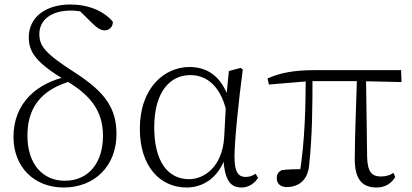

<svg xmlns="http://www.w3.org/2000/svg" viewBox="-20 -820 1831 854"><path d="M263 14C403 14 498 -84 498 -223C498 -338 449 -409 315 -496C180 -582 155 -616 155 -668C155 -733 210 -773 295 -773C330 -773 362 -766 389 -750L384 -771L326 -780L389 -718C411 -696 428 -685 446 -685C467 -685 482 -701 482 -723C442 -772 371 -800 293 -800C181 -800 108 -742 108 -654C108 -586 143 -539 277 -459C374 -401 438 -334 438 -216C438 -98 376 -16 268 -16C172 -16 102 -88 102 -217C102 -331 153 -422 306 -462L284 -487V-481C144 -452 40 -362 40 -211C40 -77 132 14 263 14Z M810 14C880 14 953 -26 985 -128H973C977 -22 1002 14 1054 14C1086 14 1112 -4 1128 -29L1117 -47C1103 -39 1092 -33 1073 -33C1041 -33 1023 -53 1023 -123C1023 -194 1042 -377 1060 -511L1050 -518L998 -504L987 -393L977 -207C968 -78 888 -23 821 -23C724 -23 666 -106 666 -253C666 -419 742 -486 826 -486C898 -486 969 -439 993 -296L1015 -349H1007C977 -473 910 -522 822 -522C714 -522 602 -432 602 -247C602 -81 691 14 810 14Z M1255 12C1309 12 1349 -19 1355 -85C1369 -212 1370 -348 1370 -482H1340C1339 -342 1337 -198 1312 -41L1335 -67C1293 -68 1260 -67 1232 -63C1218 -55 1211 -45 1211 -27C1211 -5 1226 12 1255 12ZM1176 -444 1356 -459H1585L1766 -455L1764 -508H1381C1290 -508 1228 -497 1170 -471ZM1655 14C1693 14 1721 -4 1738 -33L1730 -51C1714 -41 1699 -35 1674 -35C1636 -35 1615 -53 1613 -120L1608 -482H1568C1564 -344 1558 -209 1558 -112C1558 -20 1593 14 1655 14Z"/></svg>

Font: Source Han Serif CN VF
Style: Regular
Weight: 250
Designer: Ryoko NISHIZUKA 西塚涼子 (kana & ideographs); Frank Grießhammer (Latin, Greek & Cyrillic); Wenlong ZHANG 张文龙 (bopomofo); San
Foundry: Adobe
Version: Version 2.002;hotconv 1.1.0;makeotfexe 2.6.0